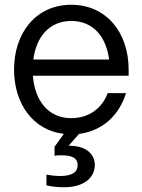

<svg xmlns="http://www.w3.org/2000/svg" viewBox="-20 -552 598 806"><path d="M249 234C336 234 378 191 378 141C378 91 336 60 273 60H268L312 10C409 -2 480 -67 509 -161H432C408 -96 352 -56 279 -56C182 -56 126 -130 118 -234H520V-260C520 -415 427 -532 279 -532C132 -532 39 -415 39 -260C39 -116 119 -5 248 10L209 64V102C219 100 230 100 239 100C285 100 306 113 306 141C306 169 285 187 231 187C218 187 197 185 175 181V226C200 232 225 234 249 234ZM120 -302C132 -397 187 -464 279 -464C372 -464 426 -397 438 -302Z"/></svg>

Font: Aspekta 350
Style: Regular
Weight: 350
Designer: Ivo Dolenc
Version: Version 2.000